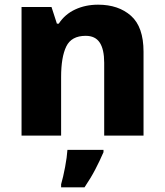

<svg xmlns="http://www.w3.org/2000/svg" viewBox="-20 -579 703 820"><path d="M399 -559Q486 -559 539.5 -511.5Q593 -464 593 -358V0H425V-311Q425 -368 406 -397Q387 -426 346 -426Q285 -426 263 -380.5Q241 -335 241 -250V0H72V-549H200L223 -478H231Q257 -518 301 -538.5Q345 -559 399 -559ZM422 71Q406 108 387 144.5Q368 181 341 221H241V208Q250 177 258 134.5Q266 92 268 61H422Z"/></svg>

Font: Noto Sans Gujarati UI ExtraBold
Style: Regular
Weight: 800
Designer: Jelle Bosma - Monotype Design Team, Universal Thirst
Foundry: Monotype Imaging Inc.
Version: Version 2.106; ttfautohint (v1.8.4.7-5d5b)